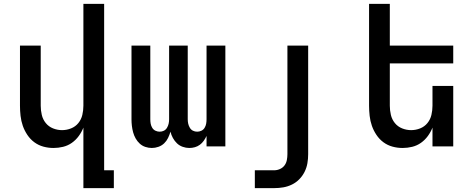

<svg xmlns="http://www.w3.org/2000/svg" viewBox="-20 -755 2440 990"><path d="M410 215V-97Q401 -74 386 -53.5Q371 -33 350.5 -18.5Q330 -4 305.5 2Q281 8 256 8Q229 8 203.5 1Q178 -6 157 -21.5Q136 -37 121 -59.5Q106 -82 97.5 -106.5Q89 -131 86 -157.5Q83 -184 83 -210V-520H190V-210Q190 -186 195.5 -162.5Q201 -139 216 -120.5Q231 -102 253.5 -93Q276 -84 300 -84Q324 -84 346.5 -93Q369 -102 384 -120.5Q399 -139 404.5 -162.5Q410 -186 410 -210V-735H517V123H567V215Z M763 8Q746 8 729.5 2.5Q713 -3 700.5 -14.5Q688 -26 679.5 -41Q671 -56 666.5 -72.5Q662 -89 660 -106Q658 -123 658 -140V-520H755V-140Q755 -128 757 -117Q759 -106 765 -96Q771 -86 781.5 -81Q792 -76 803 -76Q815 -76 825 -81Q835 -86 841 -96Q847 -106 849.5 -117Q852 -128 852 -140V-520H948V-140Q948 -128 950.5 -117Q953 -106 959 -96Q965 -86 975 -81Q985 -76 997 -76Q1008 -76 1018.5 -81Q1029 -86 1035 -96Q1041 -106 1043 -117Q1045 -128 1045 -140V-520H1142V0H1045V-54Q1039 -41 1030.5 -29Q1022 -17 1010.5 -8.5Q999 0 985 4Q971 8 956 8Q939 8 922 2Q905 -4 892.5 -16Q880 -28 871.5 -43.5Q863 -59 859 -76Q854 -59 846.5 -43.5Q839 -28 826.5 -16Q814 -4 797 2Q780 8 763 8Z M1294 215V123H1394Q1409 123 1423.5 116.5Q1438 110 1447 98Q1456 86 1459 70.5Q1462 55 1462 40V-520H1569V40Q1569 64 1565 87Q1561 110 1550.5 131Q1540 152 1523.5 169Q1507 186 1485.5 196.5Q1464 207 1441 211Q1418 215 1394 215Z M2056 8Q2029 8 2003.5 1Q1978 -6 1957 -21.5Q1936 -37 1921 -59.5Q1906 -82 1897.5 -106.5Q1889 -131 1886 -157.5Q1883 -184 1883 -210V-735H1990V-520H2317V-428H1990V-210Q1990 -186 1995.5 -162.5Q2001 -139 2016 -120.5Q2031 -102 2053.5 -93Q2076 -84 2100 -84Q2124 -84 2146.5 -93Q2169 -102 2184 -120.5Q2199 -139 2204.5 -162.5Q2210 -186 2210 -210V-312H2317V0H2210V-97Q2201 -74 2186 -53.5Q2171 -33 2150.5 -18.5Q2130 -4 2105.5 2Q2081 8 2056 8Z"/></svg>

Font: Iosevka Semibold Extended
Style: Regular
Weight: 600
Width: 7
Monospace: yes
Designer: Belleve Invis
Foundry: Belleve Invis
Version: Version 32.5.0; ttfautohint (v1.8.4)